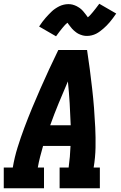

<svg xmlns="http://www.w3.org/2000/svg" viewBox="-21 -1001 641 1021"><path d="M-1 0V-110H47Q56 -164 72.5 -217Q89 -270 108.5 -322Q128 -374 149.5 -426Q171 -478 194 -530Q217 -582 240.5 -633Q264 -684 289 -735H442Q450 -684 456.5 -633Q463 -582 469 -530Q475 -478 479 -426.5Q483 -375 485.5 -322.5Q488 -270 487 -216.5Q486 -163 477 -110H510V0H296V-110H344Q348 -139 350.5 -168Q353 -197 354 -225H208Q200 -197 192.5 -168Q185 -139 180 -110H213V0ZM246 -335H355Q353 -394 349.5 -452Q346 -510 340 -568Q315 -510 291 -452Q267 -394 246 -335ZM277 -808 187 -860Q196 -874 204.5 -885Q213 -896 221.5 -906Q230 -916 238 -924Q246 -932 253.5 -939.5Q261 -947 272 -954.5Q283 -962 294 -967.5Q305 -973 317.5 -976Q330 -979 342 -979Q347 -979 353 -978.5Q359 -978 364.5 -976.5Q370 -975 375.5 -973Q381 -971 386 -968.5Q391 -966 395.5 -963Q400 -960 404 -957.5Q408 -955 413 -950Q418 -945 421.5 -941Q425 -937 428 -933Q431 -929 434 -925.5Q437 -922 440 -917.5Q443 -913 446 -909Q454 -915 459.5 -921.5Q465 -928 472.5 -936.5Q480 -945 488.5 -956.5Q497 -968 507 -981L597 -929Q588 -916 579.5 -904.5Q571 -893 562.5 -883Q554 -873 546 -865Q538 -857 530 -850Q522 -843 511.5 -835Q501 -827 490 -821.5Q479 -816 466.5 -813Q454 -810 442 -810Q436 -810 430.5 -810.5Q425 -811 419.5 -812.5Q414 -814 408.5 -816Q403 -818 397.5 -820.5Q392 -823 388 -826Q384 -829 380 -832Q376 -835 371 -839.5Q366 -844 362.5 -848Q359 -852 356 -856Q353 -860 350 -863.5Q347 -867 343.5 -872Q340 -877 338 -880Q330 -874 324 -867.5Q318 -861 311 -852.5Q304 -844 295.5 -833Q287 -822 277 -808Z"/></svg>

Font: Iosevka Curly Slab XBdEx
Style: Italic
Weight: 800
Width: 7
Italic angle: -9°
Monospace: yes
Designer: Belleve Invis
Foundry: Belleve Invis
Version: Version 11.1.0; ttfautohint (v1.8.3)